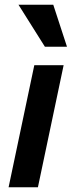

<svg xmlns="http://www.w3.org/2000/svg" viewBox="-20 -786 303 806"><path d="M16.1 0 124 -512.2H247.1L139.2 0ZM168.5 -589.8 57.6 -766.1H203.6L261.2 -589.8Z"/></svg>

Font: Clear Sans
Style: Bold Italic
Weight: 700
Italic angle: -12°
Foundry: Intel Corporation
Version: Version 1.00